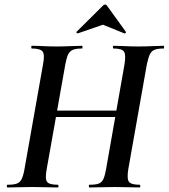

<svg xmlns="http://www.w3.org/2000/svg" viewBox="-20 -827 744 847"><path d="M13 0Q10 0 10 -6Q10 -12 13 -12Q40 -12 54 -17Q68 -22 75.5 -37Q83 -52 88 -81L170 -544Q178 -586 168 -599.5Q158 -613 120 -613Q118 -613 118 -619Q118 -625 120 -625Q143 -625 170.5 -623.5Q198 -622 229 -622Q261 -622 290.5 -623.5Q320 -625 342 -625Q344 -625 344 -619Q344 -613 342 -613Q315 -613 301 -607Q287 -601 280 -585.5Q273 -570 268 -542L186 -81Q178 -38 187.5 -25Q197 -12 235 -12Q238 -12 238 -6Q238 0 235 0Q213 0 184 -1Q155 -2 122 -2Q91 -2 63 -1Q35 0 13 0ZM164 -311 167 -339H550L547 -311ZM374 0Q372 0 372 -6Q372 -12 374 -12Q402 -12 415.5 -17Q429 -22 436 -37Q443 -52 448 -81L529 -542Q536 -584 527.5 -598.5Q519 -613 481 -613Q478 -613 478 -619Q478 -625 481 -625Q503 -625 531.5 -623.5Q560 -622 591 -622Q622 -622 651 -623.5Q680 -625 702 -625Q704 -625 704 -619Q704 -613 702 -613Q676 -613 662 -607.5Q648 -602 641 -587Q634 -572 628 -544L546 -81Q539 -38 549 -25Q559 -12 596 -12Q599 -12 599 -6Q599 0 596 0Q577 0 548 -1Q519 -2 487 -2Q455 -2 426 -1Q397 0 374 0ZM324 -680Q322 -679 318.5 -682Q315 -685 318 -687L434 -802Q438 -807 443.5 -807Q449 -807 452 -802L535 -687Q537 -685 534 -681.5Q531 -678 528 -680L434 -718Z"/></svg>

Font: Cormorant Light
Style: Bold Italic
Weight: 700
Italic angle: -10°
Version: Version 4.000